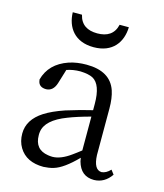

<svg xmlns="http://www.w3.org/2000/svg" viewBox="-113 -827 789 926"><g transform="rotate(15 281.5 -364.5)"><path d="M275 -606C370 -606 413 -668 415 -743H369C358 -695 324 -675 275 -675C226 -675 192 -695 181 -743H135C137 -668 180 -606 275 -606ZM528 -37 512 -58C498 -43 483 -35 468 -34C442 -35 428 -60 426 -108V-340C426 -375 422 -404 414 -428C394 -487 344 -516 265 -516C234 -516 205 -512 178 -503C117 -482 79 -444 64 -388C65 -387 65 -385 65 -383C68 -362 82 -351 107 -351C130 -352 146 -366 155 -394L177 -466C197 -473 220 -477 245 -477C272 -476 293 -472 308 -464C337 -448 352 -408 352 -343V-312C317 -304 273 -292 222 -276C181 -262 148 -247 123 -231C75 -200 51 -162 51 -115C51 -89 57 -66 69 -46C93 -6 134 14 191 14C208 13 225 11 241 6C272 -3 310 -30 354 -75C355 -70 356 -64 357 -58C370 -11 398 12 443 12C478 11 506 -5 528 -37ZM352 -280V-111C337 -99 323 -89 312 -81C278 -56 247 -44 220 -44C212 -44 205 -45 198 -46C153 -53 130 -80 130 -129C130 -134 130 -139 131 -144C136 -185 173 -219 242 -245C270 -256 307 -268 352 -280Z"/></g></svg>

Font: Noto Serif Tangut
Style: Regular
Weight: 400
Designer: YANG Xicheng
Foundry: Liu Zhao Studio
Version: Version 2.169